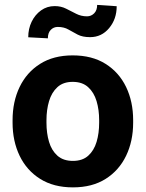

<svg xmlns="http://www.w3.org/2000/svg" viewBox="-20 -768 604 797"><path d="M32.2 -258.8V-269Q32.2 -346.2 61.5 -407Q90.8 -467.8 146.5 -502.9Q202.1 -538.1 281.7 -538.1Q362.3 -538.1 418.2 -502.9Q474.1 -467.8 503.4 -407Q532.7 -346.2 532.7 -269V-258.8Q532.7 -182.1 503.4 -121.3Q474.1 -60.5 418.5 -25.4Q362.8 9.8 282.7 9.8Q202.6 9.8 146.7 -25.4Q90.8 -60.5 61.5 -121.3Q32.2 -182.1 32.2 -258.8ZM172.9 -269V-258.8Q172.9 -214.8 183.6 -179Q194.3 -143.1 218.5 -121.6Q242.7 -100.1 282.7 -100.1Q322.3 -100.1 346.2 -121.6Q370.1 -143.1 380.9 -179Q391.6 -214.8 391.6 -258.8V-269Q391.6 -312 380.9 -348.1Q370.1 -384.3 345.9 -406.2Q321.8 -428.2 281.7 -428.2Q242.2 -428.2 218.3 -406.2Q194.3 -384.3 183.6 -348.1Q172.9 -312 172.9 -269ZM383.3 -747.6 464.4 -742.2Q464.4 -689 433.1 -651.4Q401.9 -613.8 354 -613.8Q322.8 -613.8 302.5 -624.3Q282.2 -634.8 263.9 -645.5Q245.6 -656.2 219.7 -656.2Q202.6 -656.2 190.7 -644Q178.7 -631.8 178.7 -608.9L97.2 -613.3Q97.2 -648.4 111.3 -677.7Q125.5 -707 150.4 -724.9Q175.3 -742.7 207 -742.7Q233.4 -742.7 254.6 -731.9Q275.9 -721.2 296.4 -710.7Q316.9 -700.2 341.3 -700.2Q358.4 -700.2 370.8 -712.6Q383.3 -725.1 383.3 -747.6Z"/></svg>

Font: Vazirmatn UI FD
Style: Bold
Weight: 700
Designer: Saber Rastikerdar
Foundry: Saber Rastikerdar
Version: Version 33.003